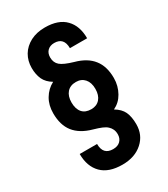

<svg xmlns="http://www.w3.org/2000/svg" viewBox="-214 -812 939 1076"><g transform="rotate(-30 255.5 -274.0)"><path d="M119.1 123Q73.2 77.1 73.2 -3.9H185.5Q185.5 66.4 250 66.4Q280.3 66.4 296.9 49.8Q313.5 33.2 313.5 6.8Q313.5 -11.7 307.1 -25.4Q300.8 -39.1 290 -48.8Q279.3 -59.6 258.3 -68.4Q237.3 -77.1 206.1 -85.9Q131.8 -106.4 94.7 -153.3Q58.6 -199.2 58.6 -275.4Q58.6 -328.1 82 -367.2Q105.5 -407.2 146.5 -428.7Q110.4 -450.2 95.7 -481.4Q81.1 -513.7 81.1 -555.7Q81.1 -601.6 102.5 -637.7Q124 -673.8 165 -695.3Q205.1 -715.8 257.8 -715.8Q345.7 -715.8 389.6 -669.9Q433.6 -625 433.6 -544.9H322.3Q322.3 -614.3 259.8 -614.3Q232.4 -614.3 215.8 -597.7Q200.2 -582 200.2 -554.7Q200.2 -521.5 222.7 -502Q244.1 -483.4 304.7 -465.8Q379.9 -445.3 416 -398.4Q452.1 -352.5 452.1 -277.3Q452.1 -226.6 427.7 -183.6Q405.3 -143.6 364.3 -124Q402.3 -101.6 417 -70.3Q431.6 -38.1 431.6 9.8Q431.6 79.1 382.8 123Q333 168 252 168Q164.1 168 119.1 123ZM311.5 -211.9Q332 -235.4 332 -276.4Q332 -317.4 311.5 -340.8Q291 -364.3 255.9 -364.3Q218.8 -364.3 198.2 -340.8Q177.7 -317.4 177.7 -276.4Q177.7 -234.4 198.2 -210.9Q217.8 -188.5 255.9 -188.5Q291 -188.5 311.5 -211.9Z"/></g></svg>

Font: Dinish
Style: Bold
Weight: 700
Designer: Bert Driehuis
Foundry: Playbeing
Version: Version 3.006; git-39231f3c-release